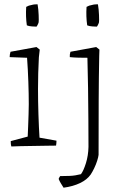

<svg xmlns="http://www.w3.org/2000/svg" viewBox="-20 -678 596 894"><path d="M33 4Q31 -2 30.5 -8Q30 -14 30 -21L109 -42Q110 -61 111 -88.5Q112 -116 113 -144.5Q114 -173 114 -193Q114 -239 112 -296.5Q110 -354 106 -409L25 -412Q25 -425 29 -437L150 -459L165 -447L161 -411Q159 -377 158 -337.5Q157 -298 157 -264Q157 -207 159 -145Q161 -83 164 -37L243 -23Q243 -18 242.5 -11.5Q242 -5 241 0Q228 0 200 0.5Q172 1 139 1.5Q106 2 77 2.5Q48 3 33 4ZM105 -560Q99 -601 102 -646Q114 -653 128 -655Q135 -657 141.5 -657.5Q148 -658 155 -658Q159 -635 160 -608Q161 -581 160 -575Q160 -572 155.5 -563Q151 -554 150 -554Q144 -554 129 -555Q114 -556 105 -560ZM276 196Q269 185 263 175Q257 165 253 155Q254 152 256 148.5Q258 145 260 142Q280 142 305 141Q330 140 357 133Q369 117 380 82Q391 47 392 6Q392 -50 391.5 -122Q391 -194 390 -269Q389 -344 387 -409Q366 -409 345.5 -409.5Q325 -410 305 -412Q304 -424 308 -437L428 -459L443 -447L442 -418Q440 -321 439.5 -207.5Q439 -94 439 43Q438 53 432.5 70.5Q427 88 418.5 105.5Q410 123 402 135Q385 159 352.5 174.5Q320 190 276 196ZM386 -560Q380 -601 383 -646Q395 -653 409 -655Q416 -657 422.5 -657.5Q429 -658 436 -658Q440 -635 441 -608Q442 -581 441 -575Q441 -572 436.5 -563Q432 -554 431 -554Q425 -554 410 -555Q395 -556 386 -560Z"/></svg>

Font: Labrada Light
Style: Regular
Weight: 300
Designer: Mercedes Jáuregui
Foundry: Omnibus-Type Team
Version: Version 1.000; ttfautohint (v1.8.4.7-5d5b)